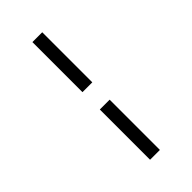

<svg xmlns="http://www.w3.org/2000/svg" viewBox="-306 -890 1173 1173"><g transform="rotate(-45 281.0 -303.5)"><path d="M238.8 205.1V-229H323.7V205.1ZM238.8 -378.9V-811.5H323.7V-378.9Z"/></g></svg>

Font: Reddit Mono Medium
Style: Regular
Weight: 500
Monospace: yes
Designer: Stephen Hutchings
Foundry: Reddit
Version: Version 1.014